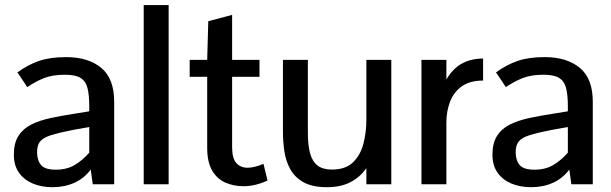

<svg xmlns="http://www.w3.org/2000/svg" viewBox="-20 -740 2452 771"><path d="M190.4 11.7Q147 11.7 111.8 -2.9Q76.7 -17.6 56.2 -46.6Q35.6 -75.7 35.6 -118.7Q35.6 -165.5 54 -194.3Q72.3 -223.1 105.2 -239.7Q138.2 -256.3 182.9 -265.9Q227.5 -275.4 280.8 -283.7L338.4 -293V-313.5Q338.4 -358.9 331.3 -386.5Q324.2 -414.1 303.5 -427Q282.7 -439.9 241.2 -439.9Q189.9 -439.9 155.8 -426Q121.6 -412.1 89.4 -390.1Q89.4 -390.1 83.5 -399.2Q77.6 -408.2 69.8 -419.9Q62 -431.6 55.9 -440.4Q49.8 -449.2 49.8 -449.2Q91.3 -479.5 136 -495.1Q180.7 -510.7 245.1 -510.7Q334 -510.7 386.2 -467.8Q438.5 -424.8 438.5 -331.5V0H352.5L344.2 -59.1Q318.8 -24.4 279.3 -6.3Q239.7 11.7 190.4 11.7ZM204.1 -58.6Q248.5 -58.6 280.3 -77.6Q312 -96.7 338.4 -127V-230L273.4 -218.3Q215.3 -207 183.6 -196.8Q151.9 -186.5 140.1 -170.7Q128.4 -154.8 128.9 -127Q129.4 -95.7 145 -77.1Q160.6 -58.6 204.1 -58.6Z M557.1 0V-719.7H657.2V0Z M958 7.8Q918.5 7.8 885.3 -6.6Q852.1 -21 832 -54.9Q812 -88.9 812 -147V-431.6H741.7V-499.5H812L816.4 -654.8L912.1 -680.2V-499.5H1022V-431.6H912.1V-149.9Q912.1 -103 929.4 -84.7Q946.8 -66.4 974.1 -66.4Q987.8 -66.4 1004.2 -70.6Q1020.5 -74.7 1038.1 -82L1054.2 -15.1Q1031.7 -4.4 1006.8 1.7Q981.9 7.8 958 7.8Z M1293.5 11.7Q1233.9 11.7 1198.5 -8.3Q1163.1 -28.3 1145.3 -61.3Q1127.4 -94.2 1121.8 -133.3Q1116.2 -172.4 1116.2 -210.4V-499.5H1216.3V-206.1Q1216.3 -156.7 1225.3 -124Q1234.4 -91.3 1255.4 -75.2Q1276.4 -59.1 1313 -59.1Q1367.2 -59.1 1397.2 -87.9Q1427.2 -116.7 1439.2 -162.6Q1451.2 -208.5 1451.2 -258.8V-499.5H1551.3V0H1451.2V-64.9Q1425.8 -28.3 1387 -8.3Q1348.1 11.7 1293.5 11.7Z M1672.4 0V-499.5H1772.5V-420.9Q1798.8 -465.3 1835.4 -485.1Q1872.1 -504.9 1919.9 -504.9V-416.5Q1866.7 -416.5 1834.2 -393.1Q1801.8 -369.6 1787.1 -331.3Q1772.5 -293 1772.5 -247.6V0Z M2112.3 11.7Q2068.8 11.7 2033.7 -2.9Q1998.5 -17.6 1978 -46.6Q1957.5 -75.7 1957.5 -118.7Q1957.5 -165.5 1975.8 -194.3Q1994.1 -223.1 2027.1 -239.7Q2060.1 -256.3 2104.7 -265.9Q2149.4 -275.4 2202.6 -283.7L2260.3 -293V-313.5Q2260.3 -358.9 2253.2 -386.5Q2246.1 -414.1 2225.3 -427Q2204.6 -439.9 2163.1 -439.9Q2111.8 -439.9 2077.6 -426Q2043.5 -412.1 2011.2 -390.1Q2011.2 -390.1 2005.4 -399.2Q1999.5 -408.2 1991.7 -419.9Q1983.9 -431.6 1977.8 -440.4Q1971.7 -449.2 1971.7 -449.2Q2013.2 -479.5 2057.9 -495.1Q2102.5 -510.7 2167 -510.7Q2255.9 -510.7 2308.1 -467.8Q2360.4 -424.8 2360.4 -331.5V0H2274.4L2266.1 -59.1Q2240.7 -24.4 2201.2 -6.3Q2161.6 11.7 2112.3 11.7ZM2126 -58.6Q2170.4 -58.6 2202.1 -77.6Q2233.9 -96.7 2260.3 -127V-230L2195.3 -218.3Q2137.2 -207 2105.5 -196.8Q2073.7 -186.5 2062 -170.7Q2050.3 -154.8 2050.8 -127Q2051.3 -95.7 2066.9 -77.1Q2082.5 -58.6 2126 -58.6Z"/></svg>

Font: Pontano Sans SemiBold
Style: Regular
Weight: 600
Designer: Vernon Adams
Foundry: Vernon Adams
Version: Version 2.001